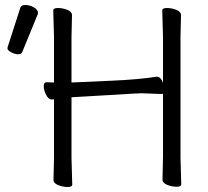

<svg xmlns="http://www.w3.org/2000/svg" viewBox="-20 -737 830 768"><path d="M630 -18 632 -107V-362L625 -361L546 -364L523 -363L504 -362Q486 -361 457 -359Q428 -357 395.5 -355.5Q363 -354 318.5 -351Q274 -348 266 -348V-105L269 1Q269 11 250.5 11Q232 11 213 3.5Q194 -4 194 -17L196 -106V-340Q193 -339 188 -339H187Q174 -339 164.5 -357.5Q155 -376 155 -392Q155 -408 166 -408H167L196 -407V-589L193 -695Q193 -705 212 -705Q231 -705 249.5 -697.5Q268 -690 268 -677L266 -588V-407Q267 -407 288.5 -408Q310 -409 423.5 -414Q537 -419 605 -430H608Q623 -430 632 -406V-589L629 -695Q629 -705 648 -705Q667 -705 685.5 -697.5Q704 -690 704 -677L702 -588V-106L705 0Q705 10 686.5 10Q668 10 649 2.5Q630 -5 630 -18ZM61 -705Q64 -717 81.5 -717Q99 -717 115.5 -707.5Q132 -698 132 -685Q132 -682 131 -680L69 -529Q66 -520 52.5 -520Q39 -520 24.5 -528Q10 -536 10 -542.5Q10 -549 11 -550Z"/></svg>

Font: Moon Stars Kai T
Style: Regular
Weight: 400
Designer: GuiWonder
Version: Version 1.101